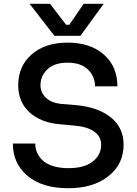

<svg xmlns="http://www.w3.org/2000/svg" viewBox="-20 -976 722 1014"><path d="M404.8 -787.1H267.1L136.2 -956.1H244.1L329.1 -845.2H346.2L421.9 -956.1H527.8ZM340.8 18.1Q203.1 18.1 125.5 -47.1Q47.9 -112.3 47.9 -217.8H166Q166 -192.9 175.5 -170.7Q185.1 -148.4 204.8 -129.4Q224.6 -110.4 259.5 -99.1Q294.4 -87.9 340.8 -87.9Q425.3 -87.9 469.7 -122.8Q514.2 -157.7 514.2 -211.9Q514.2 -254.9 477.8 -281Q441.4 -307.1 370.1 -313L296.9 -319.8Q195.3 -328.1 135.7 -382.8Q76.2 -437.5 76.2 -525.9Q76.2 -627 147.7 -689Q219.2 -751 336.9 -751Q456.5 -751 528.3 -688Q600.1 -625 600.1 -520H481.9Q481.9 -572.3 444.8 -608.6Q407.7 -645 336.9 -645Q268.1 -645 231 -610.6Q193.8 -576.2 193.8 -525.9Q193.8 -486.8 223.1 -459.2Q252.4 -431.6 308.1 -426.8L379.9 -420.9Q497.1 -410.6 564.9 -356.4Q632.8 -302.2 632.8 -211.9Q632.8 -108.9 552.5 -45.4Q472.2 18.1 340.8 18.1Z"/></svg>

Font: Sora Medium
Style: Regular
Weight: 500
Designer: Jonathan Barnbrook, Julián Moncada
Foundry: Barnbrook Fonts
Version: Version 2.000